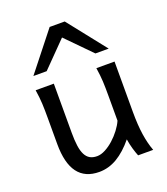

<svg xmlns="http://www.w3.org/2000/svg" viewBox="-144 -882 867 994"><g transform="rotate(-20 289.5 -384.5)"><path d="M231.9 12.2Q75.7 12.2 75.7 -197.8V-341.8Q75.7 -365.2 75.4 -384.3Q75.2 -403.3 74.2 -421.1Q73.2 -439 71.3 -457.5Q69.3 -476.1 65.9 -498H166V-227.1Q166 -185.5 170.2 -155.5Q174.3 -125.5 184.1 -106.2Q193.8 -86.9 209.7 -77.6Q225.6 -68.4 249 -68.4Q270.5 -68.4 294.9 -81.3Q319.3 -94.2 341.6 -114.3Q363.8 -134.3 382.1 -158.4Q400.4 -182.6 410.2 -205.1V-341.8Q410.2 -365.7 409.9 -385Q409.7 -404.3 408.7 -421.9Q407.7 -439.5 405.8 -457.5Q403.8 -475.6 400.4 -498H500.5V-219.7Q500.5 -148.4 508.5 -95Q516.6 -41.5 532.2 0H449.2Q445.8 -8.3 441.9 -19.5Q438 -30.8 434.3 -43.5Q430.7 -56.2 427.5 -70.1Q424.3 -84 422.4 -97.7Q377.9 -43.5 330.8 -15.6Q283.7 12.2 231.9 12.2ZM80.1 -571.3 246.1 -781.2H329.1L495.1 -571.3H421.9L287.6 -708L153.3 -571.3Z"/></g></svg>

Font: Andika Basic
Style: Regular
Weight: 400
Designer: Annie Olsen & Victor Gaultney
Foundry: SIL International
Version: Version 1.000